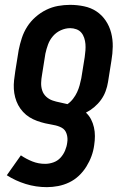

<svg xmlns="http://www.w3.org/2000/svg" viewBox="-20 -558 540 791"><path d="M173 213Q128 213 86 200Q44 187 8 164L66 82Q88 97 113 107Q138 117 166 117Q183 117 200 111Q217 105 229 92Q241 79 248 62.5Q255 46 257 29Q260 11 254.5 -6.5Q249 -24 234 -32Q219 -40 201 -43Q183 -46 166 -50Q149 -54 132.5 -60Q116 -66 101.5 -75Q87 -84 75 -97Q63 -110 55 -125Q47 -140 42.5 -157Q38 -174 37 -191.5Q36 -209 38 -227.5Q40 -246 43 -265L57 -352Q62 -377 70 -401.5Q78 -426 92 -448Q106 -470 126.5 -488Q147 -506 170.5 -517.5Q194 -529 219 -533.5Q244 -538 269 -538Q298 -538 326.5 -532Q355 -526 377.5 -511Q400 -496 415.5 -473Q431 -450 438 -422.5Q445 -395 444.5 -366Q444 -337 439 -308L425 -220Q422 -201 415 -182Q408 -163 396 -146.5Q384 -130 368 -116.5Q352 -103 334 -94Q347 -82 355 -66.5Q363 -51 367 -33.5Q371 -16 371 2.5Q371 21 368 40Q365 63 357 85Q349 107 336 128Q323 149 305 166Q287 183 265 193.5Q243 204 219.5 208.5Q196 213 173 213ZM258 -129Q271 -138 281 -151Q291 -164 297.5 -178Q304 -192 308 -206.5Q312 -221 315 -236L329 -323Q331 -337 332 -350.5Q333 -364 332 -376.5Q331 -389 327 -401.5Q323 -414 315 -423.5Q307 -433 294.5 -437.5Q282 -442 269 -442Q250 -442 231 -433.5Q212 -425 198.5 -409.5Q185 -394 178 -375Q171 -356 167 -337L153 -249Q150 -233 149.5 -216.5Q149 -200 154 -185Q159 -170 170.5 -159.5Q182 -149 196.5 -144Q211 -139 227 -136Q243 -133 258 -129Z"/></svg>

Font: Iosevka Curly Slab Oblique
Style: Bold
Weight: 700
Italic angle: -9°
Monospace: yes
Designer: Belleve Invis
Foundry: Belleve Invis
Version: Version 11.1.0; ttfautohint (v1.8.3)